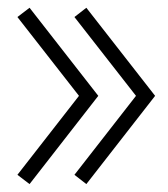

<svg xmlns="http://www.w3.org/2000/svg" viewBox="-20 -500 433 495"><path d="M233.4 -252.9 56.2 -25.4 24.9 -49.3 183.6 -252.9 24.9 -456.1 56.2 -480ZM379.9 -252.9 202.6 -25.4 171.9 -49.3 330.6 -252.9 171.9 -456.1 202.6 -480Z"/></svg>

Font: Spartan MB Light
Style: Regular
Weight: 300
Designer: Matt Bailey, Mirko Velimirovic
Foundry: Matt Bailey
Version: Version 1.005